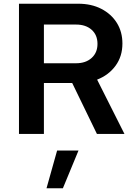

<svg xmlns="http://www.w3.org/2000/svg" viewBox="-20 -720 720 1032"><path d="M82 0V-700H401Q471 -700 524.5 -672.5Q578 -645 608 -597Q638 -549 638 -486Q638 -417 601 -366.5Q564 -316 502 -292L649 0H501L368 -274H216V0ZM216 -380H389Q441 -380 472.5 -408.5Q504 -437 504 -484Q504 -532 472.5 -560Q441 -588 389 -588H216ZM230 292 287 89H402L318 292Z"/></svg>

Font: Red Hat Text SemiBold
Style: Regular
Weight: 600
Designer: Pentagram, MCKL
Foundry: MCKL
Version: Version 1.030